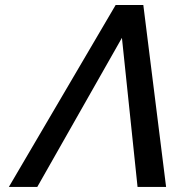

<svg xmlns="http://www.w3.org/2000/svg" viewBox="-20 -742 692 762"><path d="M15.1 0 439 -722.2H548.8L639.2 0H525.9L463.9 -591.8L127.9 0Z"/></svg>

Font: Perun
Style: Italic
Weight: 400
Italic angle: -12°
Foundry: Stefan Peev, Context Ltd
Version: Version 001.000